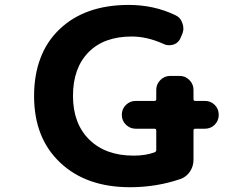

<svg xmlns="http://www.w3.org/2000/svg" viewBox="-20 -785 1040 795"><path d="M518.6 -9.8Q427.7 -9.8 355.5 -35.2Q283.2 -60.5 229 -111.8Q174.8 -163.1 147.9 -231.9Q121.1 -300.8 121.1 -387.7Q121.1 -474.6 147.5 -543.9Q172.9 -612.3 225.6 -663.1Q278.3 -713.9 350.6 -739.3Q421.9 -764.6 512.7 -764.6Q617.2 -764.6 705.1 -722.7Q727.5 -712.9 735.4 -688.5Q739.3 -677.7 739.3 -667Q739.3 -654.3 733.4 -641.6L728.5 -629.9Q720.7 -608.4 699.2 -600.6Q689.5 -597.7 679.7 -597.7Q668 -597.7 656.2 -603.5Q588.9 -633.8 525.4 -633.8Q410.2 -633.8 346.2 -568.4Q282.2 -502.9 282.2 -388.2Q282.2 -273.4 349.6 -207Q417 -140.6 533.2 -140.6Q583 -140.6 620.1 -154.3Q627 -157.2 627 -164.1V-244.1Q627 -252 620.1 -252H542Q518.6 -252 501.5 -268.6Q484.4 -285.2 484.4 -309.6Q484.4 -334 501.5 -350.6Q518.6 -367.2 542 -367.2H620.1Q627 -367.2 627 -375V-413.1Q627 -436.5 644 -453.6Q661.1 -470.7 684.6 -470.7H723.6Q747.1 -470.7 764.2 -453.6Q781.2 -436.5 781.2 -413.1V-375Q781.2 -367.2 788.1 -367.2H828.1Q852.5 -367.2 869.1 -350.6Q885.7 -334 885.7 -309.6Q885.7 -285.2 869.1 -268.6Q852.5 -252 828.1 -252H788.1Q781.2 -252 781.2 -244.1V-123Q781.2 -96.7 766.6 -74.7Q752 -52.7 727.5 -43.9Q627.9 -9.8 518.6 -9.8Z"/></svg>

Font: Rounded Mgen+ 1mn bold
Style: Bold
Weight: 700
Designer: [Source Han Sans]
Ryoko NISHIZUKA  (kana & ideographs); Paul D. Hunt (Latin, Greek & Cyrillic); Wenlong ZHANG  (bopomofo
Version: Version 1.059.20150602